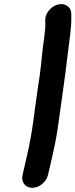

<svg xmlns="http://www.w3.org/2000/svg" viewBox="-20 -724 362 921"><path d="M135 177C168 177 202 149 210 116L233 17C245 -36 255 -89 261 -138C274 -236 294 -365 304 -458C311 -521 324 -593 322 -647V-659C321 -675 315 -688 302 -696C259 -724 196 -677 197 -627V-615C198 -609 198 -601 197 -592C195 -567 191 -529 186 -500C178 -430 175 -382 162 -306C146 -198 137 -95 111 16L88 116C80 149 102 177 135 177Z"/></svg>

Font: Electronic
Style: TiIt
Weight: 900
Version: Version 1.011